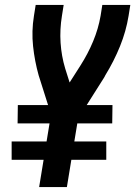

<svg xmlns="http://www.w3.org/2000/svg" viewBox="-20 -755 546 775"><path d="M138 0 156 -110H27V-184H168L180 -257H51L52 -331H174L136 -451Q120 -508 113.5 -568.5Q107 -629 117 -691L124 -735H237L230 -691Q221 -636 224.5 -582.5Q228 -529 243 -479L261 -422L305 -491Q335 -538 356 -588.5Q377 -639 386 -691L393 -735H506L499 -691Q489 -629 464.5 -568.5Q440 -508 405 -451Q404 -448 402 -445Q400 -442 399 -440L330 -331H434L433 -257H292L280 -184H409V-110H268L250 0Z"/></svg>

Font: Iosevka Term Curly
Style: Bold Italic
Weight: 700
Italic angle: -9°
Designer: Belleve Invis
Foundry: Belleve Invis
Version: Version 32.3.0